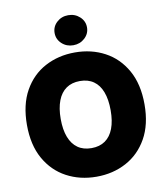

<svg xmlns="http://www.w3.org/2000/svg" viewBox="-102 -1044 975 1137"><g transform="rotate(-10 386.0 -475.5)"><path d="M386.2 9.8Q287.1 9.8 206.8 -33.2Q126.5 -76.2 79.6 -159.4Q32.7 -242.7 32.7 -363.3Q32.7 -484.9 79.6 -568.4Q126.5 -651.9 206.8 -694.6Q287.1 -737.3 386.2 -737.3Q485.4 -737.3 565.4 -694.6Q645.5 -651.9 692.6 -568.4Q739.7 -484.9 739.7 -363.3Q739.7 -242.2 692.6 -158.9Q645.5 -75.7 565.4 -33Q485.4 9.8 386.2 9.8ZM386.2 -162.1Q435.1 -162.1 468.5 -185.5Q502 -209 519 -253.9Q536.1 -298.8 536.1 -363.3Q536.1 -428.2 519 -473.4Q502 -518.6 468.5 -542Q435.1 -565.4 386.2 -565.4Q337.4 -565.4 304 -542Q270.5 -518.6 253.2 -473.4Q235.8 -428.2 235.8 -363.3Q235.8 -298.8 253.2 -253.9Q270.5 -209 304 -185.5Q337.4 -162.1 386.2 -162.1ZM385.7 -780.8Q345.2 -780.8 316.9 -807.1Q288.6 -833.5 288.6 -871.1Q288.6 -909.2 316.9 -935.3Q345.2 -961.4 385.7 -961.4Q426.3 -961.4 454.8 -935.3Q483.4 -909.2 483.4 -871.1Q483.4 -833.5 454.8 -807.1Q426.3 -780.8 385.7 -780.8Z"/></g></svg>

Font: Inter 16pt Black
Style: Regular
Weight: 900
Version: Version 4.001;git-66647c0bb